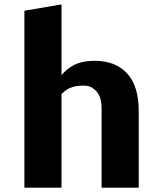

<svg xmlns="http://www.w3.org/2000/svg" viewBox="-20 -864 719 884"><path d="M263.2 -843.8V-516.1Q266.1 -523.4 281.5 -537.4Q296.9 -551.3 313 -560.5Q353.5 -584 416 -584Q512.2 -584 565.4 -525.9Q618.7 -467.8 618.7 -353V0H447.8V-364.7Q447.8 -417 424.1 -443.4Q400.4 -469.7 367.9 -469.7Q335.4 -469.7 316.7 -464.1Q297.9 -458.5 288.1 -451.7Q278.3 -444.8 263.2 -431.6V0H92.3V-814.5Z"/></svg>

Font: Nobile-bold
Style: Bold
Weight: 700
Version: Version 1.000;PS 001.000;hotconv 1.0.38